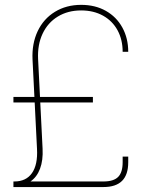

<svg xmlns="http://www.w3.org/2000/svg" viewBox="-20 -755 577 775"><path d="M38.1 -22.5Q85.4 -22.5 109.1 -56.4Q132.8 -90.3 129.4 -153.8L111.3 -515.1Q108.4 -579.1 132.1 -629.2Q155.8 -679.2 201.7 -707.3Q247.6 -735.4 307.6 -735.4Q364.3 -735.4 407.2 -711.2Q450.2 -687 473.9 -643.8Q497.6 -600.6 497.6 -545.9H475.1Q475.1 -594.7 454.6 -632.6Q434.1 -670.4 396 -691.7Q357.9 -712.9 307.6 -712.9Q253.9 -712.9 213.4 -688.2Q172.9 -663.6 151.9 -618.9Q130.9 -574.2 133.8 -516.1L151.9 -154.8Q154.3 -107.9 141.6 -74Q128.9 -40 102.3 -22Q75.7 -3.9 38.1 -3.9ZM34.2 -22.5H397.5Q438.5 -22.5 456.8 -40.8Q475.1 -59.1 475.1 -100.1V-123H497.6V-100.1Q497.6 -49.8 472.7 -24.9Q447.8 0 397.5 0H34.2ZM34.2 -363.8H355V-341.3H34.2Z"/></svg>

Font: Intratopia Thin
Style: Regular
Weight: 100
Designer: Rasmus Andersson
Foundry: rsms
Version: Version 3.000;Glyphs 3.2.3 (3260)